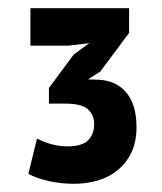

<svg xmlns="http://www.w3.org/2000/svg" viewBox="-20 -820 393 467"><path d="M144 -464Q180 -464 194.5 -479Q209 -494 209 -518Q209 -541 193.5 -554.5Q178 -568 138 -568H99V-606L159 -687L197 -715L147 -709H54V-800H294V-740L224 -646L194 -627L220 -626Q263 -624 287.5 -594.5Q312 -565 312 -511Q312 -475 299.5 -449Q287 -423 266 -406Q245 -389 218 -381Q191 -373 160 -373Q128 -373 99 -379.5Q70 -386 49 -397L70 -483Q107 -464 144 -464Z"/></svg>

Font: PT Sans Narrow
Style: Bold
Weight: 700
Width: 3
Designer: A.Korolkova, O.Umpeleva, V.Yefimov
Foundry: ParaType Ltd
Version: Version 2.003W OFL